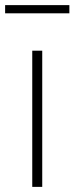

<svg xmlns="http://www.w3.org/2000/svg" viewBox="-54 -730 291 750"><path d="M72 0V-532H111V0ZM-34 -678V-710H217V-678Z"/></svg>

Font: Georama ExtraLight
Style: Regular
Weight: 250
Version: Version 1.001